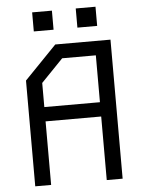

<svg xmlns="http://www.w3.org/2000/svg" viewBox="-58 -917 717 963"><g transform="rotate(-5 300.0 -435.5)"><path d="M242 -700 80 -532.5V0H160V-320H440V0H520V-700ZM160 -513.5 270.5 -628H440V-392H160ZM360 -774.5V-871H459.5V-774.5ZM140.5 -774.5V-870.5H240V-774.5Z"/></g></svg>

Font: Kode Mono
Style: Regular
Weight: 400
Monospace: yes
Designer: Isa Ozler
Foundry: Kadena LLC
Version: Version 1.000;gftools[0.9.28]